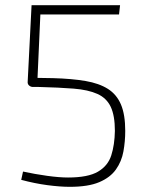

<svg xmlns="http://www.w3.org/2000/svg" viewBox="-20 -710 569 742"><path d="M444 -690 440 -654H136L125 -409L185 -408Q258 -406 310.5 -397Q363 -388 397 -366.5Q431 -345 447.5 -306Q464 -267 464 -204Q464 -164 457 -125Q450 -86 428 -55Q406 -24 363.5 -6Q321 12 250 12Q212 12 163 5.5Q114 -1 62 -15L69 -47Q115 -37 162 -30.5Q209 -24 243 -24Q320 -24 358.5 -46.5Q397 -69 410 -109.5Q423 -150 424 -204Q424 -263 408 -297Q392 -331 356.5 -347Q321 -363 264.5 -367.5Q208 -372 128 -374H105Q97 -375 91.5 -380.5Q86 -386 87 -395L102 -690Z"/></svg>

Font: Exo 2 ExtraLight
Style: Regular
Weight: 250
Designer: Natanael Gama
Foundry: Natanael Gama
Version: Version 2.010